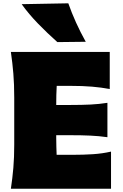

<svg xmlns="http://www.w3.org/2000/svg" viewBox="-20 -1152 748 1172"><path d="M46.4 0Q56.2 -65.4 61.5 -127.7Q66.9 -189.9 66.9 -269.5V-555.2Q66.9 -638.2 61.5 -702.6Q56.2 -767.1 46.4 -835H649.9V-608.4Q599.6 -618.2 542.2 -623Q484.9 -627.9 407.2 -627.9H326.2Q323.2 -574.7 323.2 -512.7V-511.2H408.2Q481.4 -511.2 533.9 -513.9Q586.4 -516.6 635.7 -524.4V-314.5Q584 -321.8 531.5 -324.2Q479 -326.7 408.2 -326.7H323.2V-311.5Q323.2 -283.2 324 -257.3Q324.7 -231.4 325.7 -207H424.3Q488.8 -207 546.6 -210.7Q604.5 -214.4 657.7 -226.6V0ZM330.1 -895Q268.1 -950.2 211.9 -1008.1Q155.8 -1065.9 112.3 -1126.5L397 -1131.8Q438 -1014.6 503.4 -897Z"/></svg>

Font: Pinar-DS1-FD Black
Style: Regular
Weight: 900
Designer: Amin Abedi
Version: Version 2.000